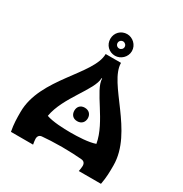

<svg xmlns="http://www.w3.org/2000/svg" viewBox="-197 -1021 1117 1171"><g transform="rotate(30 362.0 -435.5)"><path d="M362 -719C401 -719 438 -752 438 -795C438 -838 401 -871 362 -871C319 -871 286 -838 286 -795C286 -752 319 -719 362 -719ZM362 -820C375 -820 387 -809 387 -795C387 -781 375 -770 362 -770C348 -770 337 -781 337 -795C337 -809 348 -820 362 -820ZM416 -700H308C308 -555 35 -373 35 -135C35 -90 35 -53 45 0H201C199 -13 196 -26 196 -38C196 -57 205 -68 222 -70C249 -73 311 -76 362 -76C413 -76 475 -73 502 -70C519 -68 528 -57 528 -38C528 -26 525 -13 523 0H679C689 -53 689 -90 689 -135C689 -373 416 -555 416 -700ZM362 -178C311 -178 236 -181 191 -197C215 -340 360 -477 360 -560H364C364 -477 509 -340 533 -197C488 -181 413 -178 362 -178ZM362 -353C331 -353 315 -332 315 -306C315 -279 331 -258 362 -258C393 -258 410 -279 410 -306C410 -332 393 -353 362 -353Z"/></g></svg>

Font: Brassia
Style: Regular
Weight: 400
Designer: Ariel Martín Pérez
Foundry: Tunera Type Foundry
Version: Version 1.600;hotconv 1.0.109;makeotfexe 2.5.65596